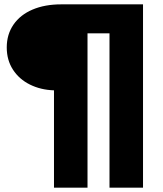

<svg xmlns="http://www.w3.org/2000/svg" viewBox="-20 -762 747 882"><path d="M228 -347Q167 -349 117.5 -373.5Q68 -398 39.5 -442Q11 -486 11 -544Q11 -604 42 -649Q73 -694 129.5 -718Q186 -742 261 -742H637V100H483V-609H382V100H228Z"/></svg>

Font: CMG Sans ExtraBold
Style: Regular
Weight: 800
Designer: Julieta Ulanovsky
Foundry: Julieta Ulanovsky
Version: Version 7.200